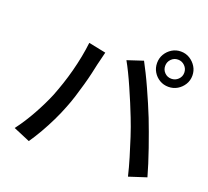

<svg xmlns="http://www.w3.org/2000/svg" viewBox="-139 -994 1278 1181"><g transform="rotate(20 500.0 -404.0)"><path d="M791 -707Q791 -681 809 -663Q827 -645 853 -645Q879 -645 897.5 -663Q916 -681 916 -707Q916 -733 897.5 -751.5Q879 -770 853 -770Q827 -770 809 -751.5Q791 -733 791 -707ZM738 -707Q738 -739 753.5 -765Q769 -791 795 -807Q821 -823 853 -823Q885 -823 911 -807Q937 -791 953 -765Q969 -739 969 -707Q969 -675 953 -649Q937 -623 911 -607.5Q885 -592 853 -592Q821 -592 795 -607.5Q769 -623 753.5 -649Q738 -675 738 -707ZM207 -305Q223 -346 238.5 -392Q254 -438 267 -487.5Q280 -537 289.5 -586Q299 -635 304 -680L417 -657Q414 -644 410 -628.5Q406 -613 402.5 -598Q399 -583 396 -572Q391 -548 382.5 -510.5Q374 -473 362 -430.5Q350 -388 336.5 -344.5Q323 -301 308 -264Q290 -217 266 -167.5Q242 -118 215 -71Q188 -24 161 15L52 -31Q99 -93 140 -167.5Q181 -242 207 -305ZM700 -336Q685 -375 666.5 -419Q648 -463 628.5 -507.5Q609 -552 590 -591Q571 -630 555 -658L658 -692Q673 -664 692.5 -625Q712 -586 732 -541.5Q752 -497 771 -453Q790 -409 805 -371Q819 -335 835.5 -290Q852 -245 868.5 -197.5Q885 -150 899 -105.5Q913 -61 923 -25L809 12Q796 -43 778 -103Q760 -163 740.5 -223Q721 -283 700 -336Z"/></g></svg>

Font: Noto Sans JP Thin Medium
Style: Regular
Weight: 500
Version: Version 2.004-H2;hotconv 1.0.118;makeotfexe 2.5.65603